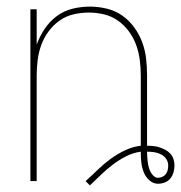

<svg xmlns="http://www.w3.org/2000/svg" viewBox="-20 -548 548 581"><path d="M239 0Q258 -17 276 -34.5Q294 -52 314.5 -67Q335 -82 358 -93Q381 -104 406 -107V-320Q406 -343 403 -366.5Q400 -390 392 -412Q384 -434 370 -453Q356 -472 337 -485.5Q318 -499 295 -504.5Q272 -510 249 -510Q225 -510 202 -504.5Q179 -499 160 -485.5Q141 -472 127 -453Q113 -434 105 -412Q97 -390 94 -366.5Q91 -343 91 -320V0H72V-520H91V-413Q100 -438 115 -460.5Q130 -483 151.5 -499Q173 -515 199 -521.5Q225 -528 252 -528Q277 -528 302.5 -522Q328 -516 349 -501.5Q370 -487 385.5 -466Q401 -445 410 -421Q419 -397 422 -371.5Q425 -346 425 -320V-107Q435 -107 444.5 -106Q454 -105 463 -102Q472 -99 480.5 -94.5Q489 -90 495.5 -83Q502 -76 505 -66.5Q508 -57 508 -47Q508 -37 505 -26.5Q502 -16 495.5 -8Q489 0 479 4Q469 8 458 8Q444 8 432.5 -2Q421 -12 415.5 -25.5Q410 -39 408 -53.5Q406 -68 406 -83V-89Q383 -86 361.5 -75Q340 -64 321.5 -50Q303 -36 286 -19.5Q269 -3 252 13ZM458 -10Q465 -10 471.5 -13Q478 -16 482 -21.5Q486 -27 487.5 -33.5Q489 -40 489 -47Q489 -58 483 -67Q477 -76 467 -81Q457 -86 446.5 -87.5Q436 -89 425 -89Q425 -82 425.5 -74Q426 -66 427 -58Q428 -50 430 -42.5Q432 -35 435.5 -28Q439 -21 445 -15.5Q451 -10 458 -10Z"/></svg>

Font: Iosevka Thin
Style: Regular
Weight: 100
Monospace: yes
Designer: Belleve Invis
Foundry: Belleve Invis
Version: Version 32.5.0; ttfautohint (v1.8.4)